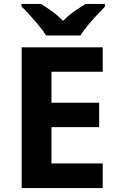

<svg xmlns="http://www.w3.org/2000/svg" viewBox="-20 -954 600 974"><path d="M501 0H90V-714H501V-590H241V-433H483V-309H241V-125H501ZM214 -774Q200 -797 177.5 -824Q155 -851 131.5 -877Q108 -903 89 -921V-934H188Q214 -918 244 -896.5Q274 -875 300 -848Q326 -875 357 -896.5Q388 -918 414 -934H513V-921Q495 -903 471 -877Q447 -851 424.5 -824Q402 -797 388 -774Z"/></svg>

Font: Noto Sans Telugu
Style: Bold
Weight: 700
Designer: Jelle Bosma - Monotype Design Team
Foundry: Monotype Imaging Inc.
Version: Version 2.005; ttfautohint (v1.8.4.7-5d5b)